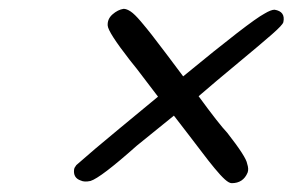

<svg xmlns="http://www.w3.org/2000/svg" viewBox="-20 -481 694 435"><path d="M148 -98Q148 -99 149 -101Q150 -103 153 -107Q189 -139 251.5 -190.5Q314 -242 338 -262L290 -325L274 -345Q225 -408 224 -423Q223 -438 235 -448.5Q247 -459 260 -461Q267 -461 276 -455Q285 -449 299 -432.5Q313 -416 323.5 -402.5Q334 -389 357.5 -358Q381 -327 395 -308Q547 -433 579 -450Q594 -459 602 -459Q627 -455 622 -431Q621 -425 596.5 -403.5Q572 -382 519.5 -338.5Q467 -295 430 -263Q476 -200 495 -180Q538 -125 540 -110Q544 -98 541 -90Q531 -66 505 -66Q499 -66 489.5 -74.5Q480 -83 466 -100Q452 -117 440 -133Q428 -149 407.5 -175.5Q387 -202 374 -219L290 -151Q208 -78 185 -71Q171 -68 163 -72Q145 -78 148 -98Z"/></svg>

Font: Coval
Style: Italic
Weight: 400
Foundry: Context Ltd
Version: Version 001.000